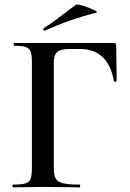

<svg xmlns="http://www.w3.org/2000/svg" viewBox="-20 -811 562 831"><path d="M37 -12Q73 -12 89.5 -17Q106 -22 112 -36.5Q118 -51 118 -81V-544Q118 -574 112.5 -588Q107 -602 91 -607.5Q75 -613 42 -613Q39 -613 39 -619Q39 -625 42 -625H473Q483 -625 483 -616L485 -461Q485 -458 479.5 -457.5Q474 -457 473 -460Q448 -599 326 -599H279Q243 -599 228 -586Q213 -573 213 -543V-85Q213 -53 221 -38.5Q229 -24 252.5 -18Q276 -12 325 -12Q327 -12 327 -6Q327 0 325 0Q284 0 261 -1L163 -2L90 -1Q71 0 37 0Q34 0 34 -6Q34 -12 37 -12ZM173 -678Q169 -678 167.5 -682.5Q166 -687 169 -689Q200 -708 229.5 -730.5Q259 -753 265 -758L308 -790Q313 -794 339.5 -786Q366 -778 386.5 -768Q407 -758 396 -756Q278 -726 174 -678Z"/></svg>

Font: Cormorant Unicase SemiBold
Style: Regular
Weight: 600
Designer: Christian Thalmann (Catharsis Fonts)
Foundry: Catharsis Fonts
Version: Version 4.000